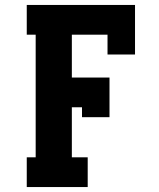

<svg xmlns="http://www.w3.org/2000/svg" viewBox="-20 -755 640 775"><path d="M88 0V-120H124V-615H88V-735H525V-535H414V-615H270V-442H422V-282H311V-322H270V-120H334V0Z"/></svg>

Font: Iosevka Etoile Heavy
Style: Regular
Weight: 900
Designer: Belleve Invis
Foundry: Belleve Invis
Version: Version 22.1.2; ttfautohint (v1.8.4)